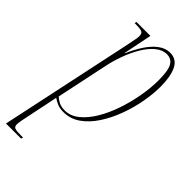

<svg xmlns="http://www.w3.org/2000/svg" viewBox="-269 -607 908 908"><g transform="rotate(45 185.0 -153.0)"><path d="M118 -428Q123 -453 126.5 -470.5Q130 -488 130 -498Q130 -517 118 -521.5Q106 -526 80 -526H70L73 -536H166L137 -393H139Q157 -435 180 -470Q203 -505 230.5 -525.5Q258 -546 288 -546Q332 -546 351 -507Q370 -468 370 -400Q370 -352 360 -296.5Q350 -241 330 -187Q310 -133 281 -88.5Q252 -44 214 -17Q176 10 129 10Q106 10 89 3Q72 -4 58 -14Q54 5 52 15Q50 25 48 35L19 175Q17 186 16 194Q15 202 15 207Q15 223 27 226.5Q39 230 67 230H80L77 240H-24ZM128 0Q166 0 199 -26.5Q232 -53 258.5 -97.5Q285 -142 303.5 -196.5Q322 -251 332 -308Q342 -365 342 -415Q342 -480 327.5 -505Q313 -530 283 -530Q253 -530 226 -507.5Q199 -485 177.5 -448.5Q156 -412 140.5 -369.5Q125 -327 117 -288L62 -27Q69 -19 86 -9.5Q103 0 128 0Z"/></g></svg>

Font: Noto Serif Display ExtraCondensed Thin
Style: Italic
Weight: 100
Width: 2
Italic angle: -12°
Designer: Monotype Design Team
Foundry: Monotype Imaging Inc.
Version: Version 2.009